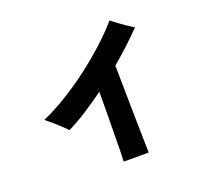

<svg xmlns="http://www.w3.org/2000/svg" viewBox="-143 -987 1285 1201"><g transform="rotate(-20 500.0 -386.0)"><path d="M483 44Q484 28 485 -20.5Q486 -69 486.5 -136.5Q487 -204 488 -278Q489 -352 489 -419Q422 -370 356.5 -328Q291 -286 231 -257Q219 -271 195 -293.5Q171 -316 146 -337.5Q121 -359 105 -371Q188 -407 273.5 -460Q359 -513 439 -574.5Q519 -636 586.5 -698.5Q654 -761 701 -816Q717 -803 742 -784.5Q767 -766 792.5 -749Q818 -732 836 -721Q793 -676 742.5 -629.5Q692 -583 639 -538Q640 -482 641 -411Q642 -340 643 -266Q644 -192 645.5 -126.5Q647 -61 648 -15.5Q649 30 649 44Z"/></g></svg>

Font: Zen Kaku Gothic Antique Black
Style: Regular
Weight: 900
Designer: Yoshimichi Ohira
Foundry: Positype
Version: Version 1.001